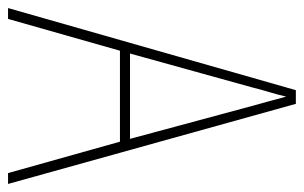

<svg xmlns="http://www.w3.org/2000/svg" viewBox="-159 -596 755 477"><g transform="rotate(90 218.5 -357.5)"><path d="M410 0 332 -278H106L27 0H0L204 -715H238L437 0ZM243 -607Q237 -629 231.5 -648.5Q226 -668 220 -691Q215 -669 209 -649.5Q203 -630 197 -606L113 -303H325Z"/></g></svg>

Font: Noto Sans Gurmukhi UI Condensed Thin
Style: Regular
Weight: 100
Width: 3
Designer: Jelle Bosma - Monotype Design Team
Foundry: Monotype Imaging Inc.
Version: Version 2.004; ttfautohint (v1.8.4.7-5d5b)